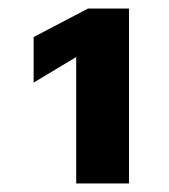

<svg xmlns="http://www.w3.org/2000/svg" viewBox="-20 -835 396 451"><path d="M187 -815H283V-404H159V-701L59 -641V-748Z"/></svg>

Font: Wix Madefor Text ExtraBold
Style: Regular
Weight: 800
Designer: Dalton Maag Ltd
Foundry: Dalton Maag Ltd
Version: Version 3.100